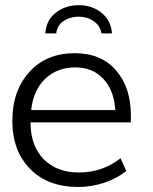

<svg xmlns="http://www.w3.org/2000/svg" viewBox="-20 -722 601 752"><path d="M200.2 -591.3C202.6 -612.3 212.4 -628.4 229 -639.6C246.1 -650.9 265.6 -656.7 287.6 -656.7C309.6 -656.7 329.6 -650.9 346.7 -639.2C363.8 -627.9 374 -611.8 377 -591.3H418.5C414.6 -663.1 350.6 -703.1 287.6 -701.7C253.9 -701.7 224.1 -691.9 198.7 -672.4C173.3 -653.3 159.7 -626 157.7 -591.3ZM102.1 -291C107.4 -342.3 126 -383.3 156.7 -413.1C188 -442.9 227.1 -458 274.4 -458C319.8 -458 356.4 -443.4 384.3 -413.6C412.6 -383.8 428.2 -343.3 431.6 -291ZM285.6 10.3C356 10.3 425.3 -12.7 474.6 -52.2L452.1 -102.1C404.8 -64.9 350.1 -46.4 288.1 -46.4C231 -46.4 185.1 -64 150.9 -98.6C116.7 -133.3 99.6 -181.6 99.6 -242.7H492.2C492.7 -246.1 492.7 -254.9 492.7 -269C492.7 -342.8 473.1 -402.3 434.1 -446.8C395.5 -491.2 341.8 -513.7 272.9 -513.7C199.2 -513.7 139.6 -489.3 95.2 -440.4C50.8 -391.6 28.3 -327.6 28.3 -248.5C28.3 -169.9 51.8 -107.4 98.1 -60.1C144.5 -13.2 207 10.3 285.6 10.3Z"/></svg>

Font: Ride Light
Style: Regular
Weight: 300
Version: Version 3.000